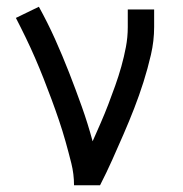

<svg xmlns="http://www.w3.org/2000/svg" viewBox="-20 -548 540 568"><path d="M199 0Q199 -33 191 -65Q183 -97 174 -129Q165 -161 154.5 -192Q144 -223 132.5 -254Q121 -285 109 -315.5Q97 -346 84 -376Q71 -406 56.5 -436Q42 -466 27 -495L95 -528Q121 -481 143 -432Q165 -383 184.5 -333Q204 -283 222 -232.5Q240 -182 254 -130Q266 -157 278 -184.5Q290 -212 300.5 -239.5Q311 -267 321 -295Q331 -323 339 -351.5Q347 -380 352.5 -409Q358 -438 358 -468V-520H436V-468Q436 -427 426.5 -386Q417 -345 404.5 -305.5Q392 -266 377 -227.5Q362 -189 345.5 -151Q329 -113 312 -75Q295 -37 276 0Z"/></svg>

Font: Iosevka Algr
Style: Regular
Weight: 400
Monospace: yes
Designer: Belleve Invis
Foundry: Belleve Invis
Version: Version 26.0.2; ttfautohint (v1.8.3)